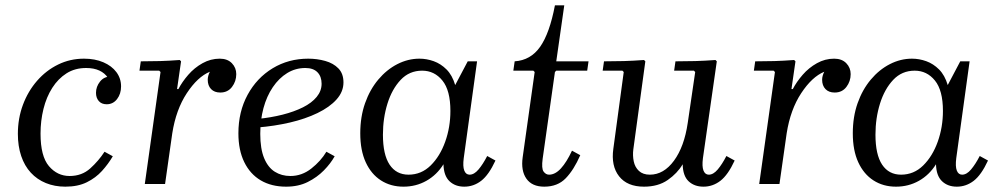

<svg xmlns="http://www.w3.org/2000/svg" viewBox="-20 -690 3745 720"><path d="M225 10Q185 10 152 -3.5Q119 -17 95.5 -42.5Q72 -68 59.5 -105Q47 -142 47 -188Q47 -246 66 -297Q85 -348 119 -387Q153 -426 198 -448Q243 -470 295 -470Q336 -470 367.5 -456.5Q399 -443 416.5 -419.5Q434 -396 434 -366Q434 -338 419 -318.5Q404 -299 380 -299Q361 -299 350.5 -311Q340 -323 340 -342Q340 -365 355 -384Q370 -403 395 -403Q415 -403 420.5 -391Q426 -379 426 -365L396 -358Q396 -381 384.5 -398.5Q373 -416 352.5 -425.5Q332 -435 303 -435Q261 -435 229.5 -415Q198 -395 176 -360.5Q154 -326 143 -281.5Q132 -237 132 -189Q132 -104 163.5 -67Q195 -30 241 -30Q287 -30 318.5 -58.5Q350 -87 372 -121L403 -104Q386 -75 362.5 -49Q339 -23 305.5 -6.5Q272 10 225 10Z M523 0 582 -420 577 -425H503L508 -460Q547 -460 580.5 -461Q614 -462 654 -465L659 -460L644 -356H649Q663 -383 686 -409.5Q709 -436 739.5 -453Q770 -470 804 -470Q833 -470 849.5 -453Q866 -436 866 -412Q866 -385 850 -364Q834 -343 806 -343Q784 -343 771.5 -356Q759 -369 759 -391Q759 -405 767 -421Q721 -402 680.5 -340.5Q640 -279 626 -190L599 0Z M1053 10Q998 10 958 -13.5Q918 -37 896 -82Q874 -127 874 -190Q874 -271 908.5 -334.5Q943 -398 1002.5 -434Q1062 -470 1136 -470Q1169 -470 1199.5 -461.5Q1230 -453 1249 -433.5Q1268 -414 1268 -381Q1268 -346 1242 -317Q1216 -288 1170.5 -266Q1125 -244 1067 -230.5Q1009 -217 946 -212V-244Q996 -249 1039.5 -260Q1083 -271 1116 -287.5Q1149 -304 1167.5 -326.5Q1186 -349 1186 -376Q1186 -403 1170.5 -419Q1155 -435 1125 -435Q1088 -435 1057 -416Q1026 -397 1003 -363Q980 -329 968 -284.5Q956 -240 956 -188Q956 -132 970.5 -97Q985 -62 1010.5 -46Q1036 -30 1069 -30Q1112 -30 1147.5 -58Q1183 -86 1204 -121L1235 -104Q1220 -77 1194.5 -51Q1169 -25 1134 -7.5Q1099 10 1053 10Z M1331 -190Q1331 -252 1349 -303Q1367 -354 1398.5 -391.5Q1430 -429 1470 -449.5Q1510 -470 1553 -470Q1580 -470 1606.5 -460.5Q1633 -451 1654.5 -429.5Q1676 -408 1687 -371L1734 -460H1769L1719 -97Q1715 -66 1721 -50.5Q1727 -35 1741 -35Q1758 -35 1774.5 -54.5Q1791 -74 1807 -105L1838 -88Q1813 -34 1784.5 -12Q1756 10 1721 10Q1687 10 1665.5 -10.5Q1644 -31 1643 -74Q1618 -34 1579 -12Q1540 10 1493 10Q1445 10 1408.5 -13.5Q1372 -37 1351.5 -81.5Q1331 -126 1331 -190ZM1416 -185Q1416 -110 1441 -72.5Q1466 -35 1512 -35Q1560 -35 1595 -69.5Q1630 -104 1649.5 -158.5Q1669 -213 1669 -274Q1669 -351 1639 -388Q1609 -425 1563 -425Q1515 -425 1482.5 -390.5Q1450 -356 1433 -301.5Q1416 -247 1416 -185Z M2021 10Q1975 10 1954 -20Q1933 -50 1940 -100L1985 -420L1980 -425H1905L1910 -460Q1970 -464 2005.5 -514.5Q2041 -565 2061 -670H2096L2066 -460H2187L2182 -425H2066L2061 -420L2015 -95Q2010 -58 2018.5 -46.5Q2027 -35 2039 -35Q2062 -35 2083.5 -58.5Q2105 -82 2125 -125L2156 -108Q2132 -53 2101.5 -21.5Q2071 10 2021 10Z M2704 -105 2735 -88Q2710 -34 2681.5 -12Q2653 10 2618 10Q2584 10 2562.5 -10Q2541 -30 2540 -74Q2520 -40 2484 -15Q2448 10 2395 10Q2332 10 2301.5 -29Q2271 -68 2280 -132L2319 -420L2314 -425H2240L2245 -460Q2284 -460 2319.5 -461Q2355 -462 2395 -465L2400 -460L2355 -130Q2352 -107 2356.5 -85Q2361 -63 2376 -49Q2391 -35 2417 -35Q2469 -35 2507.5 -87.5Q2546 -140 2559 -229L2587 -420L2582 -425H2508L2513 -460Q2552 -460 2587.5 -461Q2623 -462 2663 -465L2668 -460L2616 -97Q2612 -66 2618 -50.5Q2624 -35 2638 -35Q2655 -35 2671.5 -54.5Q2688 -74 2704 -105Z M2827 0 2886 -420 2881 -425H2807L2812 -460Q2851 -460 2884.5 -461Q2918 -462 2958 -465L2963 -460L2948 -356H2953Q2967 -383 2990 -409.5Q3013 -436 3043.5 -453Q3074 -470 3108 -470Q3137 -470 3153.5 -453Q3170 -436 3170 -412Q3170 -385 3154 -364Q3138 -343 3110 -343Q3088 -343 3075.5 -356Q3063 -369 3063 -391Q3063 -405 3071 -421Q3025 -402 2984.5 -340.5Q2944 -279 2930 -190L2903 0Z M3178 -190Q3178 -252 3196 -303Q3214 -354 3245.5 -391.5Q3277 -429 3317 -449.5Q3357 -470 3400 -470Q3427 -470 3453.5 -460.5Q3480 -451 3501.5 -429.5Q3523 -408 3534 -371L3581 -460H3616L3566 -97Q3562 -66 3568 -50.5Q3574 -35 3588 -35Q3605 -35 3621.5 -54.5Q3638 -74 3654 -105L3685 -88Q3660 -34 3631.5 -12Q3603 10 3568 10Q3534 10 3512.5 -10.5Q3491 -31 3490 -74Q3465 -34 3426 -12Q3387 10 3340 10Q3292 10 3255.5 -13.5Q3219 -37 3198.5 -81.5Q3178 -126 3178 -190ZM3263 -185Q3263 -110 3288 -72.5Q3313 -35 3359 -35Q3407 -35 3442 -69.5Q3477 -104 3496.5 -158.5Q3516 -213 3516 -274Q3516 -351 3486 -388Q3456 -425 3410 -425Q3362 -425 3329.5 -390.5Q3297 -356 3280 -301.5Q3263 -247 3263 -185Z"/></svg>

Font: Brygada 1918
Style: Italic
Weight: 400
Italic angle: -8°
Designer: Mateusz Machalski | Borys Kosmynka | Przemek Hoffer
Foundry: NIEPODLEGLA 2018
Version: Version 3.006